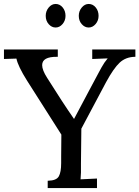

<svg xmlns="http://www.w3.org/2000/svg" viewBox="-33 -950 704 970"><path d="M0 0ZM651 -663H648Q602 -662 571.5 -633.5Q541 -605 503 -535L378 -300L376 -124Q377 -74 374 -44L457 -48V0H208V-37H211Q252 -38 264 -59Q276 -80 276 -126V-158L277 -270L104 -542Q58 -615 50 -654L-13 -652V-700H259V-663H256Q180 -664 180 -621Q180 -596 205 -557Q284 -431 341 -349Q346 -359 418 -494L465 -582Q467 -586 480.5 -610.5Q494 -635 511 -655L433 -652V-700H651ZM298 -870Q298 -846 283 -828.5Q268 -811 248 -811Q228 -811 213 -828Q198 -845 198 -870Q198 -894 213 -912Q228 -930 248 -930Q269 -930 283.5 -912.5Q298 -895 298 -870ZM465 -870Q465 -846 450 -828.5Q435 -811 415 -811Q395 -811 380 -828Q365 -845 365 -870Q365 -894 380 -912Q395 -930 415 -930Q436 -930 450.5 -912.5Q465 -895 465 -870Z"/></svg>

Font: Sumana
Style: Regular
Weight: 400
Designer: Cyreal, Alexei Vanyashin (Devanagari), Olga Karpushina (Latin)
Foundry: Cyreal
Version: Version 1.015;PS 001.015;hotconv 1.0.70;makeotf.lib2.5.58329